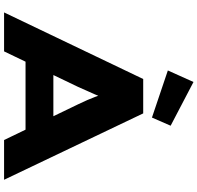

<svg xmlns="http://www.w3.org/2000/svg" viewBox="-34 -960 993 966"><g transform="rotate(90 463.0 -476.5)"><path d="M42 0 377 -700H550L884 0H684L504 -373Q492 -398 483 -418.5Q474 -439 467 -458Q460 -477 453.5 -496Q447 -515 442 -535L481 -536Q475 -514 468.5 -494Q462 -474 453.5 -455Q445 -436 436 -416Q427 -396 417 -373L238 0ZM201 -108 262 -248H664L696 -108ZM571 -744 334 -824 392 -953 612 -838Z"/></g></svg>

Font: Lexend Tera ExtraBold
Style: Regular
Weight: 800
Designer: Bonnie Shaver-Troup, Thomas Jockin
Foundry: Lexend
Version: Version 1.007